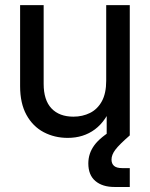

<svg xmlns="http://www.w3.org/2000/svg" viewBox="-20 -536 593 760"><path d="M248 9.8Q195.8 9.8 152.8 -12.9Q109.9 -35.6 84.7 -81.3Q59.6 -127 59.6 -194.8V-515.6H152.8V-204.1Q152.8 -139.6 183.8 -106.9Q214.8 -74.2 270.5 -74.2Q306.6 -74.2 336.2 -88.9Q365.7 -103.5 383.1 -135Q400.4 -166.5 400.4 -216.3V-515.6H493.7V0H402.3V-126.5H425.8Q400.9 -57.6 355.7 -23.9Q310.5 9.8 248 9.8ZM433.1 204.1Q385.3 204.1 357.4 180.4Q329.6 156.7 329.6 110.8Q329.6 71.3 353.5 38.8Q377.4 6.3 433.6 -26.4L493.7 0Q452.1 36.1 436.8 56.4Q421.4 76.7 421.4 95.7Q421.4 111.8 431.4 120.6Q441.4 129.4 463.4 129.4Q470.2 129.4 478.8 129.4Q487.3 129.4 493.7 129.4V204.1Q479 204.1 463.4 204.1Q447.8 204.1 433.1 204.1Z"/></svg>

Font: Inter Cardless Display
Style: Regular
Weight: 400
Designer: Rasmus Andersson
Foundry: rsms
Version: Version 4.001;git-9221beed3